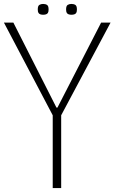

<svg xmlns="http://www.w3.org/2000/svg" viewBox="-27 -956 582 976"><path d="M241 0V-370L-7 -841H41L260 -409H265L487 -841H535L284 -370V0ZM336 -881Q329 -881 322.5 -883Q316 -885 312.5 -890.5Q309 -896 309 -908Q309 -926 317 -931Q325 -936 336 -936Q348 -936 356 -931Q364 -926 364 -908Q364 -896 360.5 -890.5Q357 -885 350.5 -883Q344 -881 336 -881ZM192 -881Q185 -881 178.5 -883Q172 -885 168.5 -890.5Q165 -896 165 -908Q165 -926 173 -931Q181 -936 192 -936Q204 -936 212 -931Q220 -926 220 -908Q220 -896 216.5 -890.5Q213 -885 206.5 -883Q200 -881 192 -881Z"/></svg>

Font: Matangi Light
Style: Regular
Weight: 300
Designer: Prashant Pant
Foundry: The Graphic Ant
Version: Version 3.002